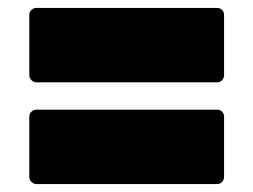

<svg xmlns="http://www.w3.org/2000/svg" viewBox="-20 -561 640 485"><path d="M72 -96Q65 -96 59.5 -101.5Q54 -107 54 -114V-266Q54 -274 59.5 -279Q65 -284 72 -284H528Q536 -284 541 -279Q546 -274 546 -266V-114Q546 -107 541 -101.5Q536 -96 528 -96ZM72 -353Q65 -353 59.5 -358.5Q54 -364 54 -371V-523Q54 -531 59.5 -536Q65 -541 72 -541H528Q536 -541 541 -536Q546 -531 546 -523V-371Q546 -364 541 -358.5Q536 -353 528 -353Z"/></svg>

Font: LINE Seed Sans Heavy
Style: Regular
Weight: 900
Designer: LINE VX Design & Dalton Maag Ltd & Sandoll Inc
Foundry: Dalton Maag Ltd
Version: Version 1.003